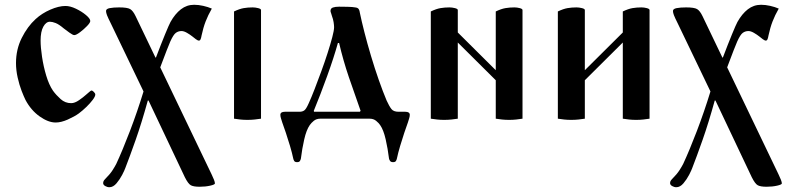

<svg xmlns="http://www.w3.org/2000/svg" viewBox="-20 -497 3300 804"><path d="M47 -233Q47 -290 71 -338Q95 -386 129 -417Q155 -441 190.5 -456.5Q226 -472 254 -472Q274 -472 298 -460.5Q322 -449 340 -434Q358 -419 358 -409Q358 -402 344.5 -388Q331 -374 315 -362Q299 -350 291 -350Q285 -350 270.5 -360.5Q256 -371 247 -378Q227 -395 213 -400.5Q199 -406 189 -406Q173 -406 161.5 -385.5Q150 -365 150 -327Q150 -299 156 -259Q162 -219 173.5 -180.5Q185 -142 202 -117Q215 -99 234 -82Q253 -65 278 -65Q293 -65 311 -77.5Q329 -90 340 -100Q348 -107 354.5 -112.5Q361 -118 363 -118Q367 -118 373 -112Q379 -106 379 -101Q379 -93 368 -78.5Q357 -64 341.5 -49Q326 -34 310 -22Q292 -9 264 3.5Q236 16 213 16Q182 16 146 -9.5Q110 -35 87 -78Q80 -92 70.5 -116.5Q61 -141 54 -172Q47 -203 47 -233Z M412 270Q412 266 413.5 262Q415 258 421 252Q441 232 451.5 215.5Q462 199 467 189Q493 133 524 52Q555 -29 581 -114L445 -397Q432 -423 428 -433.5Q424 -444 424 -451Q424 -460 439.5 -463Q455 -466 479 -466Q513 -466 525 -459Q537 -452 548 -429L631 -256H633Q655 -314 671.5 -354Q688 -394 694 -405Q713 -439 737.5 -458Q762 -477 793 -477Q811 -477 831 -472.5Q851 -468 867 -461Q851 -433 841 -407Q831 -381 824 -348Q823 -341 820.5 -334Q818 -327 813 -327Q808 -327 800 -333Q792 -339 786 -344Q776 -352 763 -359.5Q750 -367 740 -367Q727 -367 716.5 -359.5Q706 -352 693 -323Q690 -316 678 -286Q666 -256 651 -215L866 233Q872 245 876 255.5Q880 266 880 271Q880 276 860 280.5Q840 285 816 285Q791 285 779.5 279Q768 273 754 245L602 -76H599Q573 18 548 89Q523 160 505 206Q502 215 492 234.5Q482 254 468 270.5Q454 287 438 287Q429 287 420.5 282Q412 277 412 270Z M960 0V-449Q983 -460 1000.5 -463Q1018 -466 1038 -466Q1049 -466 1061 -463Q1073 -460 1073 -455V0Q1060 2 1046 3.5Q1032 5 1016 5Q1000 5 986.5 3.5Q973 2 960 0Z M1154 -16Q1154 -29 1173 -29H1234Q1246 -29 1254 -34.5Q1262 -40 1273 -65Q1284 -89 1297.5 -124Q1311 -159 1325.5 -198.5Q1340 -238 1352 -275.5Q1364 -313 1371.5 -341.5Q1379 -370 1379 -383Q1379 -391 1377 -404Q1375 -417 1370 -430Q1369 -435 1366.5 -441.5Q1364 -448 1364 -451Q1364 -462 1374 -465.5Q1384 -469 1400 -469Q1415 -469 1436 -468.5Q1457 -468 1467 -466Q1478 -465 1482 -459Q1486 -453 1487 -443Q1494 -409 1506 -362Q1518 -315 1533.5 -263Q1549 -211 1566 -162.5Q1583 -114 1599 -76Q1610 -52 1619 -40.5Q1628 -29 1649 -29H1677Q1696 -29 1696 -16Q1696 -9 1693 0Q1690 9 1688 16Q1682 32 1673 59Q1664 86 1655.5 114.5Q1647 143 1642 167Q1641 172 1638 177Q1635 182 1626 182Q1617 182 1613.5 177Q1610 172 1609 167Q1604 126 1595 86.5Q1586 47 1572 27Q1566 18 1555 9Q1544 0 1528 0H1321Q1305 0 1294 9Q1283 18 1277 27Q1263 47 1254 86.5Q1245 126 1240 167Q1239 172 1236 177Q1233 182 1224 182Q1215 182 1212 177Q1209 172 1208 167Q1203 143 1194.5 114.5Q1186 86 1177 59Q1168 32 1162 16Q1160 9 1157 0Q1154 -9 1154 -16ZM1294 -33 1295 -29H1487L1490 -33Q1465 -103 1441 -173.5Q1417 -244 1400 -317H1395Q1378 -256 1350 -178.5Q1322 -101 1294 -33Z M1784 0V-449Q1807 -460 1824.5 -463Q1842 -466 1862 -466Q1873 -466 1885 -463Q1897 -460 1897 -455V-361L2056 -203V-449Q2079 -460 2096.5 -463Q2114 -466 2134 -466Q2145 -466 2156.5 -463Q2168 -460 2168 -455V0Q2155 2 2141.5 3.5Q2128 5 2112 5Q2096 5 2082.5 3.5Q2069 2 2056 0V-161L1897 -319V0Q1884 2 1870 3.5Q1856 5 1840 5Q1824 5 1810.5 3.5Q1797 2 1784 0Z M2316 0V-449Q2339 -460 2356.5 -463Q2374 -466 2394 -466Q2405 -466 2417 -463Q2429 -460 2429 -455V-203L2588 -361V-449Q2611 -460 2628.5 -463Q2646 -466 2666 -466Q2677 -466 2688.5 -463Q2700 -460 2700 -455V0Q2687 2 2673.5 3.5Q2660 5 2644 5Q2628 5 2614.5 3.5Q2601 2 2588 0V-319L2429 -161V0Q2416 2 2402 3.5Q2388 5 2372 5Q2356 5 2342.5 3.5Q2329 2 2316 0Z M2786 270Q2786 266 2787.5 262Q2789 258 2795 252Q2815 232 2825.5 215.5Q2836 199 2841 189Q2867 133 2898 52Q2929 -29 2955 -114L2819 -397Q2806 -423 2802 -433.5Q2798 -444 2798 -451Q2798 -460 2813.5 -463Q2829 -466 2853 -466Q2887 -466 2899 -459Q2911 -452 2922 -429L3005 -256H3007Q3029 -314 3045.5 -354Q3062 -394 3068 -405Q3087 -439 3111.5 -458Q3136 -477 3167 -477Q3185 -477 3205 -472.5Q3225 -468 3241 -461Q3225 -433 3215 -407Q3205 -381 3198 -348Q3197 -341 3194.5 -334Q3192 -327 3187 -327Q3182 -327 3174 -333Q3166 -339 3160 -344Q3150 -352 3137 -359.5Q3124 -367 3114 -367Q3101 -367 3090.5 -359.5Q3080 -352 3067 -323Q3064 -316 3052 -286Q3040 -256 3025 -215L3240 233Q3246 245 3250 255.5Q3254 266 3254 271Q3254 276 3234 280.5Q3214 285 3190 285Q3165 285 3153.5 279Q3142 273 3128 245L2976 -76H2973Q2947 18 2922 89Q2897 160 2879 206Q2876 215 2866 234.5Q2856 254 2842 270.5Q2828 287 2812 287Q2803 287 2794.5 282Q2786 277 2786 270Z"/></svg>

Font: Monomakh
Style: Regular
Weight: 400
Version: Version 1.200; ttfautohint (v1.8.4.7-5d5b)